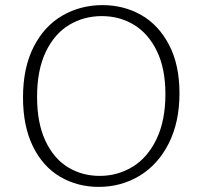

<svg xmlns="http://www.w3.org/2000/svg" viewBox="-20 -723 791 751"><path d="M70 -342Q70 -458 111.5 -539.5Q153 -621 224 -662Q295 -703 381 -703Q464 -703 532 -664.5Q600 -626 641 -548Q682 -470 682 -358Q682 -245 640 -162Q598 -79 526 -35.5Q454 8 366 8Q283 8 215.5 -31.5Q148 -71 109 -150Q70 -229 70 -342ZM627 -355Q627 -455 593.5 -523.5Q560 -592 504 -626Q448 -660 378 -660Q308 -660 250.5 -625.5Q193 -591 159 -520Q125 -449 125 -344Q125 -242 157.5 -172.5Q190 -103 245.5 -69Q301 -35 370 -35Q440 -35 498.5 -70.5Q557 -106 592 -178.5Q627 -251 627 -355Z"/></svg>

Font: Bitter Pro Light
Style: Regular
Weight: 300
Designer: Sol Matas, and Bitter project Authors
Foundry: Sol Matas
Version: Version 1.010